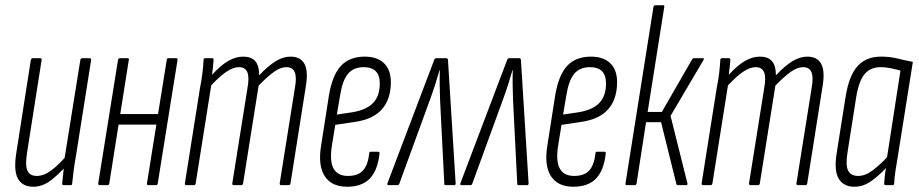

<svg xmlns="http://www.w3.org/2000/svg" viewBox="-20 -703 3491 729"><path d="M106 6Q66 6 48.5 -24Q31 -54 42 -123L97 -475Q99 -482 105 -482H132Q139 -482 138 -475L83 -125Q75 -76 84 -55.5Q93 -35 120 -35Q147 -35 176 -57Q205 -79 235 -115L233 -75Q205 -43 173.5 -18.5Q142 6 106 6ZM222 0Q216 0 216 -6Q218 -28 221 -54Q224 -80 227 -97L225 -101L285 -475Q286 -482 292 -482H320Q327 -482 326 -475L269 -115Q263 -81 259.5 -54.5Q256 -28 254 -6Q254 0 248 0Z M543 0Q537 0 538 -7L613 -475Q614 -482 619 -482H649Q655 -482 654 -475L579 -7Q578 0 573 0ZM359 0Q352 0 353 -7L428 -475Q429 -482 436 -482H465Q471 -482 469 -475L395 -7Q394 0 388 0ZM425 -230 431 -270H589L583 -230Z M688 0Q681 0 682 -7L739 -367Q746 -402 749 -429Q752 -456 753 -476Q753 -482 760 -482H786Q791 -482 791 -476Q790 -462 788.5 -447Q787 -432 785 -419Q818 -455 846.5 -471.5Q875 -488 903 -488Q934 -488 949 -471Q964 -454 964 -417Q998 -453 1026.5 -470.5Q1055 -488 1083 -488Q1121 -488 1136 -460.5Q1151 -433 1141 -374L1083 -7Q1082 0 1076 0H1048Q1041 0 1042 -7L1100 -371Q1107 -410 1099 -429Q1091 -448 1067 -448Q1046 -448 1021.5 -431Q997 -414 962 -378L903 -7Q902 0 896 0H868Q861 0 862 -7L920 -371Q927 -410 919 -429Q911 -448 887 -448Q866 -448 841 -431.5Q816 -415 782 -379L723 -7Q722 0 716 0Z M1298 6Q1239 6 1213 -34Q1187 -74 1199 -149L1229 -341Q1242 -418 1274.5 -453Q1307 -488 1365 -488Q1412 -488 1438 -463Q1464 -438 1464 -391Q1464 -327 1430.5 -288.5Q1397 -250 1327 -240L1253 -229L1240 -149Q1231 -91 1246.5 -63Q1262 -35 1301 -35Q1339 -35 1358 -55.5Q1377 -76 1382 -121Q1382 -127 1388 -127H1415Q1422 -127 1421 -120Q1414 -56 1384 -25Q1354 6 1298 6ZM1259 -268 1319 -277Q1372 -286 1397 -312.5Q1422 -339 1422 -386Q1422 -448 1361 -448Q1322 -448 1301 -422.5Q1280 -397 1271 -339Z M1455 0Q1449 0 1451 -7L1628 -474Q1630 -482 1637 -482H1674Q1681 -482 1681 -474L1710 -7Q1710 0 1705 0H1672Q1667 0 1667 -5L1651 -322Q1650 -349 1649.5 -379.5Q1649 -410 1650 -437H1649Q1641 -409 1631.5 -379.5Q1622 -350 1612 -323L1496 -5Q1494 0 1490 0Z M1732 0Q1726 0 1728 -7L1905 -474Q1907 -482 1914 -482H1951Q1958 -482 1958 -474L1987 -7Q1987 0 1982 0H1949Q1944 0 1944 -5L1928 -322Q1927 -349 1926.5 -379.5Q1926 -410 1927 -437H1926Q1918 -409 1908.5 -379.5Q1899 -350 1889 -323L1773 -5Q1771 0 1767 0Z M2157 6Q2098 6 2072 -34Q2046 -74 2058 -149L2088 -341Q2101 -418 2133.5 -453Q2166 -488 2224 -488Q2271 -488 2297 -463Q2323 -438 2323 -391Q2323 -327 2289.5 -288.5Q2256 -250 2186 -240L2112 -229L2099 -149Q2090 -91 2105.5 -63Q2121 -35 2160 -35Q2198 -35 2217 -55.5Q2236 -76 2241 -121Q2241 -127 2247 -127H2274Q2281 -127 2280 -120Q2273 -56 2243 -25Q2213 6 2157 6ZM2118 -268 2178 -277Q2231 -286 2256 -312.5Q2281 -339 2281 -386Q2281 -448 2220 -448Q2181 -448 2160 -422.5Q2139 -397 2130 -339Z M2649 -482Q2652 -482 2652.5 -480Q2653 -478 2651 -475L2526 -263L2590 -7Q2592 0 2584 0H2554Q2549 0 2548 -5L2490 -239H2433L2397 -7Q2396 0 2390 0H2359Q2354 0 2355 -7L2461 -676Q2462 -683 2469 -683H2498Q2504 -683 2502 -676L2439 -278H2493L2608 -478Q2611 -482 2614 -482Z M2650 0Q2643 0 2644 -7L2701 -367Q2708 -402 2711 -429Q2714 -456 2715 -476Q2715 -482 2722 -482H2748Q2753 -482 2753 -476Q2752 -462 2750.5 -447Q2749 -432 2747 -419Q2780 -455 2808.5 -471.5Q2837 -488 2865 -488Q2896 -488 2911 -471Q2926 -454 2926 -417Q2960 -453 2988.5 -470.5Q3017 -488 3045 -488Q3083 -488 3098 -460.5Q3113 -433 3103 -374L3045 -7Q3044 0 3038 0H3010Q3003 0 3004 -7L3062 -371Q3069 -410 3061 -429Q3053 -448 3029 -448Q3008 -448 2983.5 -431Q2959 -414 2924 -378L2865 -7Q2864 0 2858 0H2830Q2823 0 2824 -7L2882 -371Q2889 -410 2881 -429Q2873 -448 2849 -448Q2828 -448 2803 -431.5Q2778 -415 2744 -379L2685 -7Q2684 0 2678 0Z M3224 6Q3183 6 3164.5 -24.5Q3146 -55 3157 -123L3191 -338Q3204 -417 3236.5 -452.5Q3269 -488 3325 -488Q3359 -488 3387 -481Q3415 -474 3446 -468L3390 -116Q3383 -75 3379.5 -51.5Q3376 -28 3375 -6Q3375 0 3369 0H3343Q3337 0 3337 -6Q3338 -20 3339.5 -35Q3341 -50 3344 -65Q3318 -37 3288 -15.5Q3258 6 3224 6ZM3238 -35Q3265 -35 3292.5 -55.5Q3320 -76 3348 -106L3399 -435Q3381 -440 3361.5 -444Q3342 -448 3324 -448Q3285 -448 3263 -422Q3241 -396 3231 -335L3198 -125Q3190 -77 3200 -56Q3210 -35 3238 -35Z"/></svg>

Font: Sofia Sans Extra Condensed Light
Style: Italic
Weight: 300
Italic angle: -9°
Version: Version 4.100